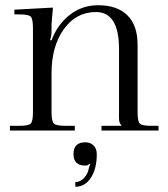

<svg xmlns="http://www.w3.org/2000/svg" viewBox="-20 -499 643 734"><path d="M350 90Q350 146 327.5 180.5Q305 215 268 215V197Q287 197 301.5 181Q316 165 319 147Q320 139 325 129L322 127Q317 134 306 134Q261 134 261 90Q261 45 306 45Q326 45 338 57.5Q350 70 350 90ZM18 0V-18H53Q89 -18 97.5 -26.5Q106 -35 106 -71V-391Q106 -427 97.5 -435.5Q89 -444 53 -444H35V-462L182 -470V-463Q177 -413 177 -405V-379Q177 -361 172 -348V-345H177Q200 -406 247 -442.5Q294 -479 355 -479Q428 -479 467 -440.5Q506 -402 506 -328V-71Q506 -35 514.5 -26.5Q523 -18 559 -18H586V0H368V-18H444V-20Q435 -29 435 -46V-311Q435 -453 347 -453Q271 -453 224 -387.5Q177 -322 177 -218V-71Q177 -35 186 -26.5Q195 -18 231 -18H266V0Z"/></svg>

Font: Foglihten068fMac
Style: Regular
Weight: 500
Designer: gluk (gluksza@wp.pl)
Foundry: gluk (gluksza@wp.pl)
Version: Version 0.68